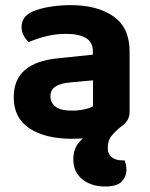

<svg xmlns="http://www.w3.org/2000/svg" viewBox="-20 -513 571 731"><path d="M323.4 -6.1 443.7 -33.3Q420.2 -14.7 405.2 3.6Q390.1 21.8 390.1 51Q390.1 73 405 85.3Q419.9 97.6 446.7 97.6H454.6Q457.6 105.7 459.5 114.6Q461.3 123.4 461.3 134.1Q461.3 158.6 443.6 177.8Q425.9 197.1 379.7 197.1Q328.2 197.1 293.7 169.8Q259.2 142.5 259.2 94Q259.2 53.5 281.1 28.5Q302.9 3.5 323.4 -6.1ZM254.2 -91.8Q278.4 -91.8 301 -96.7Q323.5 -101.7 334.1 -108.2V-207.1L247 -199.1Q212.1 -196.5 192 -183.9Q172 -171.3 172 -146.6Q172 -121.7 191.6 -106.7Q211.1 -91.8 254.2 -91.8ZM248.2 -493.5Q350.9 -493.5 412.1 -450.6Q473.4 -407.7 473.4 -316.6V-88.8Q473.4 -63.9 460.7 -48.9Q447.9 -33.8 428.8 -22.4Q399.1 -5.2 354.9 5.1Q310.6 15.4 254.2 15.4Q152.4 15.4 92.4 -24.1Q32.3 -63.6 32.3 -142.1Q32.3 -209.9 74.4 -246.2Q116.5 -282.5 199.2 -290.9L333.4 -304.9V-318Q333.4 -353.1 306.6 -368.6Q279.8 -384.1 230.9 -384.1Q192.7 -384.1 155.9 -375Q119.2 -365.8 90.2 -353Q78.6 -361.4 70.3 -377.3Q62.1 -393.2 62.1 -410.3Q62.1 -451.9 106.7 -470.1Q135.1 -482 173.4 -487.7Q211.8 -493.5 248.2 -493.5Z"/></svg>

Font: Baloo Bhaina 2
Style: Regular
Weight: 400
Designer: Yesha Goshar, Manish Minz, Shuchita Grover and Ek Type
Foundry: Ek Type
Version: Version 1.700